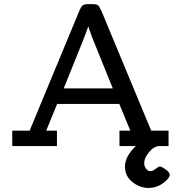

<svg xmlns="http://www.w3.org/2000/svg" viewBox="-20 -715 887 940"><path d="M40 0V-75.2H125L370.1 -666Q377 -682.1 385 -688.5Q393.1 -694.8 411.1 -694.8H432.1Q454.1 -694.8 460.9 -688Q467.8 -681.2 479 -655.8L720.2 -75.2H805.2V0H762.2Q734.4 0 710.2 29.1Q686 58.1 686 83Q686 99.1 695.1 111.1Q704.1 123 716.8 123Q728 123 741.9 111.6Q755.9 100.1 763.2 100.1Q771 100.1 791 114.5Q811 128.9 811 140.1Q811 157.2 779.1 181.2Q747.1 205.1 707 205.1Q664.1 205.1 627.9 176Q591.8 147 591.8 100.1Q591.8 51.3 645 0H564.9V-75.2H618.2L564 -206.1H259.8L206.1 -75.2H258.8V0ZM292 -282.2H532.2L429.2 -537.1L412.1 -585.9Q396 -538.1 345.9 -415.8Q295.9 -293.5 292 -282.2Z"/></svg>

Font: CMU Concrete
Style: Bold
Weight: 700
Version: Version 0.7.0